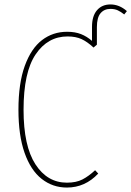

<svg xmlns="http://www.w3.org/2000/svg" viewBox="-20 -834 591 864"><path d="M551 -784 539 -769Q524 -781 510 -787.5Q496 -794 477 -794Q449 -794 432.5 -774.5Q416 -755 416 -712V-633L401 -620Q373 -646 347 -658Q321 -670 284 -670Q195 -670 140.5 -589.5Q86 -509 86 -340Q86 -177 139.5 -94.5Q193 -12 281 -12Q323 -12 351 -26.5Q379 -41 408 -68L422 -53Q363 10 281 10Q217 10 167.5 -29Q118 -68 90.5 -146.5Q63 -225 63 -340Q63 -459 91.5 -537.5Q120 -616 169 -653.5Q218 -691 282 -691Q318 -691 344.5 -680.5Q371 -670 394 -650V-713Q394 -762 416.5 -788Q439 -814 477 -814Q517 -814 551 -784Z"/></svg>

Font: Fira Sans Extra Condensed Thin
Style: Regular
Weight: 250
Width: 1
Designer: Carrois Corporate & Edenspiekermann AG
Foundry: Carrois Corporate GbR & Edenspiekermann AG
Version: Version 4.203